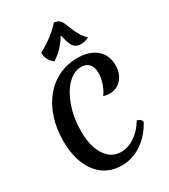

<svg xmlns="http://www.w3.org/2000/svg" viewBox="-265 -1234 1218 1382"><g transform="rotate(-30 343.5 -543.0)"><path d="M581 -203Q597 -200 608 -190Q619 -180 619 -168Q568 -76 492 -25.5Q416 25 328 25Q242 25 179.5 -19.5Q117 -64 83 -145Q49 -226 49 -337Q49 -441 77 -526.5Q105 -612 156.5 -675Q208 -738 279 -772Q350 -806 435 -806Q533 -806 590.5 -757Q648 -708 648 -623Q648 -555 609 -511Q570 -467 510 -467Q490 -467 459 -475Q474 -493 486.5 -521Q499 -549 506.5 -579.5Q514 -610 514 -637Q514 -685 490.5 -711Q467 -737 425 -737Q378 -737 336.5 -705Q295 -673 263 -617Q231 -561 213 -488.5Q195 -416 195 -334Q195 -209 243 -135.5Q291 -62 373 -62Q431 -62 486.5 -99.5Q542 -137 581 -203ZM280 -867Q273 -872 261.5 -884Q250 -896 240 -916Q230 -936 229 -968Q297 -1006 340.5 -1040Q384 -1074 416 -1111Q443 -1109 457.5 -1097Q472 -1085 481 -1064.5Q490 -1044 500 -1017.5Q510 -991 527 -959.5Q544 -928 576 -895Q556 -886 541 -882.5Q526 -879 509 -879Q468 -879 448.5 -906Q429 -933 414 -1007Q391 -970 361.5 -935.5Q332 -901 280 -867Z"/></g></svg>

Font: Merienda SemiBold
Style: Regular
Weight: 600
Designer: Eduardo Rodriguez Tunni
Foundry: Eduardo Rodriguez Tunni
Version: Version 2.001; ttfautohint (v1.8.4.7-5d5b)